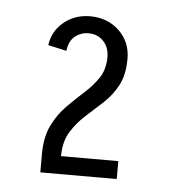

<svg xmlns="http://www.w3.org/2000/svg" viewBox="-35 -813 345 393"><g transform="rotate(5 137.0 -616.5)"><path d="M61.5 -489.8Q61.5 -525.8 73.4 -549.8Q85.2 -573.8 102.5 -591.2Q119.8 -608.8 137 -624.1Q154.2 -639.5 166 -657.1Q177.8 -674.8 177.8 -700.2Q177.8 -700.2 184 -700.2Q190.2 -700.2 198.5 -700.2Q206.8 -700.2 212.9 -700.2Q219 -700.2 219 -700.2Q219 -666.8 207.2 -645Q195.5 -623.2 177.8 -607.1Q160 -591 142.8 -575.2Q125.5 -559.5 113.2 -539.6Q101 -519.8 100.8 -489.8ZM61.5 -453V-489.8H218.5V-453ZM93 -705.5 55 -713.8Q58.8 -742.8 81.5 -761.5Q104.2 -780.2 135.5 -780.2V-745.2Q119.2 -745.2 107.2 -735.4Q95.2 -725.5 93 -705.5ZM219 -700H177.8Q177.8 -720 165.8 -732.6Q153.8 -745.2 135.5 -745.2V-780.2Q171.2 -780.2 195.1 -757.5Q219 -734.8 219 -700Z"/></g></svg>

Font: Akshar Light
Style: Regular
Weight: 300
Designer: Tall Chai
Foundry: Tall Chai
Version: Version 1.100